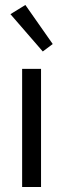

<svg xmlns="http://www.w3.org/2000/svg" viewBox="-20 -752 254 772"><path d="M82 -732 22 -695 152 -545 192 -575ZM69 -475V0H145V-475Z"/></svg>

Font: Mint Spirit
Style: Regular
Weight: 400
Designer: HARENDAL Hirwen
Foundry: Arkandis Digital Foundry.
Version: Version 1.004;FFEdit